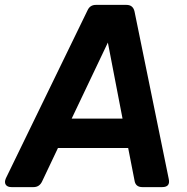

<svg xmlns="http://www.w3.org/2000/svg" viewBox="-34 -765 766 785"><path d="M13 0Q-4 0 -10.5 -10Q-17 -20 -10 -36L324 -723Q334 -745 358 -745H483Q510 -745 516 -718L656 -33Q663 0 629 0H548Q520 0 516 -27L490 -160H203L138 -23Q127 0 103 0ZM259 -280H467L407 -591Z"/></svg>

Font: Pitagon Sans Text Bold
Style: Italic
Weight: 700
Italic angle: -8°
Designer: Travis Tran
Foundry: Pitagon
Version: Version 1.001; ttfautohint (v1.8.4.7-5d5b);gftools[0.9.26]